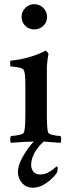

<svg xmlns="http://www.w3.org/2000/svg" viewBox="-20 -670 327 906"><path d="M82 -589.8Q82 -615.2 99.6 -632.8Q117.2 -650.4 141.6 -650.4Q166 -650.4 184.1 -632.8Q202.1 -615.2 202.1 -589.8Q202.1 -565.4 184.6 -548.3Q167 -531.2 141.6 -531.2Q116.2 -531.2 99.1 -548.3Q82 -565.4 82 -589.8ZM201.2 -309.6V-127Q201.2 -62.5 207 -44.9Q210 -37.1 231 -32.7Q252 -28.3 265.6 -28.3Q268.6 -23.4 268.6 -11.7Q268.6 0 265.6 3.9Q261.7 3.9 231.4 1.5Q201.2 -1 185.5 -2Q127 53.7 127 109.4Q127 126 137.2 139.6Q147.5 153.3 170.9 153.3Q188.5 153.3 205.1 145Q221.7 136.7 233.9 126Q246.1 115.2 247.1 115.2Q252 115.2 252 127Q252 140.6 246.1 148.4Q228.5 172.9 197.8 194.3Q167 215.8 134.8 215.8Q103.5 215.8 84 193.4Q64.5 170.9 64.5 140.6Q64.5 110.4 87.9 68.8Q111.3 27.3 139.6 -2Q103.5 -2 31.2 3.9Q28.3 0 28.3 -11.7Q28.3 -23.4 31.2 -28.3Q44.9 -28.3 67.4 -32.7Q89.8 -37.1 92.8 -44.9Q99.6 -62.5 99.6 -127V-272.5Q99.6 -324.2 92.8 -337.9Q87.9 -347.7 65.9 -352.1Q43.9 -356.4 30.3 -356.4Q28.3 -358.4 27.8 -370.1Q27.3 -381.8 30.3 -383.8Q120.1 -392.6 195.3 -430.7Q199.2 -429.7 204.1 -423.3Q209 -417 209 -414.1Q204.1 -396.5 201.2 -356.4Z"/></svg>

Font: Crimson
Style: Semibold
Weight: 600
Version: Version 0.8